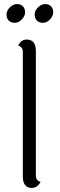

<svg xmlns="http://www.w3.org/2000/svg" viewBox="-20 -914 293 942"><path d="M201.5 -894Q220 -894 230.5 -883Q241 -872 241 -853.5Q241 -835 225 -818.5Q209 -802 190.5 -802Q172 -802 161 -813Q150 -824 150 -843Q150 -862 166.5 -878Q183 -894 201.5 -894ZM63.5 -894Q82 -894 92.5 -883Q103 -872 103 -853.5Q103 -835 87 -818.5Q71 -802 52.5 -802Q34 -802 23 -813Q12 -824 12 -843Q12 -862 28.5 -878Q45 -894 63.5 -894ZM156 -663V-51Q156 -29 179 -21Q163 8 136 8Q92 8 92 -49V-660Q92 -683 69 -691Q84 -720 111 -720Q156 -720 156 -663Z"/></svg>

Font: Laila Light
Style: Regular
Weight: 300
Designer: Hitesh Malaviya
Foundry: Indian Type Foundry
Version: Version 1.302;PS 1.0;hotconv 1.0.78;makeotf.lib2.5.61930; tt